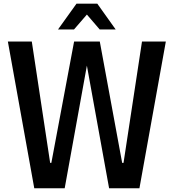

<svg xmlns="http://www.w3.org/2000/svg" viewBox="-20 -1006 928 1026"><path d="M866.2 -784.2 725.1 0H563L444.3 -655.3L325.7 0H163.1L22 -784.2H149.9L248 -135.7H254.4L376 -784.2H513.2L632.8 -135.7H640.1L738.8 -784.2ZM388.7 -986.3H500L598.1 -848.6H512.7L444.3 -928.2L375.5 -848.6H290Z"/></svg>

Font: Decalotype Medium
Style: Regular
Weight: 500
Designer: Alfredo Marco Pradil
Foundry: Alfredo Marco Pradil
Version: Version 1.0